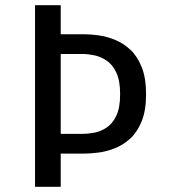

<svg xmlns="http://www.w3.org/2000/svg" viewBox="-20 -720 690 740"><path d="M115 0V-700H214V-588H304Q328.5 -588 359.8 -583.8Q391 -579.5 423.2 -566.5Q455.5 -553.5 482.5 -528.2Q509.5 -503 526.2 -461.2Q543 -419.5 543 -357Q543 -294.5 526.2 -253Q509.5 -211.5 482.5 -186.5Q455.5 -161.5 423.2 -148.8Q391 -136 359.8 -132Q328.5 -128 304 -128H214V0ZM214 -204H297.5Q318 -204 342.8 -208.5Q367.5 -213 390.5 -228Q413.5 -243 428.2 -273.8Q443 -304.5 443 -357Q443 -409.5 428.2 -440.5Q413.5 -471.5 390.5 -486.8Q367.5 -502 342.8 -507Q318 -512 297.5 -512H214Z"/></svg>

Font: Trispace
Style: Regular
Weight: 400
Designer: Tyler Finck
Foundry: Etcetera Type Company
Version: Version 1.210; ttfautohint (v1.8.3)